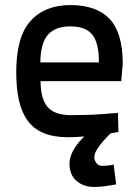

<svg xmlns="http://www.w3.org/2000/svg" viewBox="-20 -530 547 757"><path d="M438 197Q423 200 408 202Q380 207 351 207Q309 207 281.5 183Q254 159 254 116Q254 100 259.5 84Q265 68 274 54Q283 40 293 28.5Q303 17 312 8Q279 11 248 11Q192 11 153 -5Q114 -21 90 -53Q66 -85 55 -133Q44 -181 44 -246Q44 -385 100.5 -447.5Q157 -510 257 -510Q361 -510 412.5 -455Q464 -400 464 -279L458 -210H140Q140 -142 167 -109Q194 -76 261 -76Q290 -76 322.5 -77Q355 -78 382 -80Q414 -82 445 -85L447 -10Q442 -9 437 -8Q432 -7 426.5 -6Q421 -5 414 -4H416Q398 13 384 30Q372 44 362 60Q352 76 352 89Q352 103 360.5 113.5Q369 124 383 124Q388 124 395 123.5Q402 123 410 122Q419 121 428 119ZM370 -284Q370 -362 343.5 -394Q317 -426 257 -426Q198 -426 169 -393Q140 -360 139 -284Z"/></svg>

Font: Panefresco 600wt
Style: Regular
Weight: 600
Designer: Campivisivi
Foundry: Campivisivi & Chank Co
Version: Version 1.001